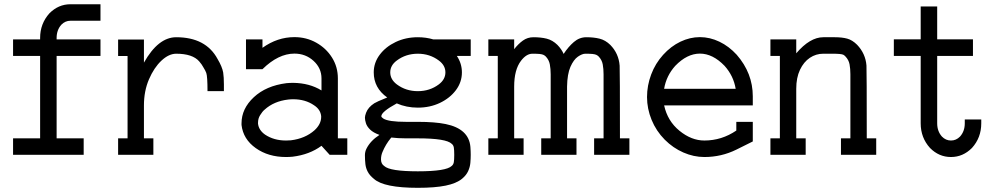

<svg xmlns="http://www.w3.org/2000/svg" viewBox="-20 -729 4682 904"><path d="M269 -612.8Q246.6 -587.9 246.6 -550.3V-543.5H453.1V-465.8H246.6V-77.6H374V0H41.5V-77.6H168.9V-465.8H41.5V-543.5H168.9V-550.3Q168.9 -617.7 212.9 -666.5Q255.4 -709 311.5 -709H453.1V-631.3H311.5Q287.1 -631.3 269 -612.8Z M702.1 0H536.1V-77.6H580.6V-465.3H536.1V-543H657.7V-434.1Q725.1 -553.7 809.6 -553.7Q949.2 -553.7 1004.4 -451.2Q1025.9 -415 1030.8 -387.7Q1034.2 -365.7 1034.2 -331.5V-299.8H957Q957 -369.6 951.2 -385.7Q947.3 -396.5 937.5 -412.1Q930.7 -425.3 918 -439.9Q886.7 -476.1 809.6 -476.1Q774.9 -476.1 740 -443.4Q705.1 -410.6 681.4 -355.5Q657.7 -300.3 657.7 -232.4V-77.6H702.1Z M1326.7 -67.4Q1337.9 -67.4 1349.6 -68.4Q1417 -76.7 1460.9 -115.7Q1492.2 -144.5 1492.2 -178.7V-182.1Q1488.8 -213.9 1458.5 -233.4Q1417.5 -261.7 1360.4 -261.7Q1348.6 -261.7 1336.9 -260.3Q1269.5 -252.4 1226.1 -212.9Q1215.3 -204.1 1204.6 -186.5Q1194.8 -170.9 1194.8 -150.9V-147Q1198.2 -116.2 1228 -95.2Q1269.5 -67.4 1326.7 -67.4ZM1326.7 10.3Q1243.2 10.3 1184.1 -31.7Q1125 -73.7 1117.2 -140.6V-148.4Q1117.2 -217.3 1175 -271.2Q1232.9 -325.2 1328.6 -337.4Q1344.7 -338.9 1360.4 -338.9Q1437.5 -337.9 1493.7 -303.2V-359.9Q1493.7 -408.2 1456.3 -442.4Q1418.9 -476.6 1366.2 -476.6Q1290.5 -476.6 1215.8 -403.3H1138.2V-543.5H1215.8V-503.9Q1286.1 -554.2 1366.2 -554.2Q1422.4 -554.2 1469 -528.1Q1515.6 -502 1543.2 -458Q1570.8 -414.1 1570.8 -359.9V-77.6H1615.2V0H1532.2L1493.7 -42.5Q1437.5 -1 1357.9 8.8Q1341.8 10.3 1326.7 10.3Z M1947.3 77.6Q2081.5 77.6 2106.9 52.2Q2114.7 45.9 2116.7 34.9Q2118.7 23.9 2118.7 0Q2118.7 -23.4 2116.7 -34.7Q2114.7 -45.9 2106.9 -51.8Q2081.1 -77.6 1947.3 -77.6H1892.1Q1853.5 -77.6 1822.8 -81.5Q1822.8 -80.6 1820.8 -79.6Q1795.9 -49.8 1780.8 -13.2Q1773.9 2.9 1773.9 21.5Q1773.9 42.5 1789.1 52.7Q1815.4 77.6 1947.3 77.6ZM1947.3 -299.8Q2003.4 -299.8 2045.9 -331.5Q2077.1 -355 2077.1 -388.2Q2077.1 -421.4 2045.9 -444.3Q2003.4 -476.1 1947.3 -476.1Q1891.1 -476.1 1848.6 -444.3Q1817.4 -421.4 1817.4 -388.2Q1817.4 -355 1848.6 -331.5Q1891.1 -299.8 1947.3 -299.8ZM1947.3 155.3Q1787.6 155.3 1740.7 113.3Q1720.7 97.2 1711.7 80.1Q1702.6 63 1700.4 43.7Q1698.2 24.4 1698.2 2Q1698.2 -14.2 1705.1 -28.3Q1723.6 -65.9 1766.6 -93.8Q1737.3 -104.5 1722.4 -119.1Q1707.5 -133.8 1702.9 -148.9Q1698.2 -164.1 1698.2 -174.8Q1698.2 -183.6 1703.6 -198.2Q1713.4 -224.1 1742.2 -242.7Q1755.9 -251 1793.9 -266.1L1803.2 -270Q1739.7 -314.9 1739.7 -388.2Q1739.7 -433.6 1767.8 -471.2Q1795.9 -508.8 1843 -531.2Q1890.1 -553.7 1947.3 -553.7Q1985.8 -553.7 2020 -543.5H2196.3V-465.8H2130.9Q2154.8 -430.2 2154.8 -388.2Q2154.8 -342.3 2126.7 -304.7Q2098.6 -267.1 2051.5 -244.6Q2004.4 -222.2 1947.3 -222.2Q1893.6 -222.2 1848.1 -242.2Q1775.4 -202.6 1775.4 -181.6Q1775.4 -177.2 1784.7 -170.9Q1808.6 -155.3 1892.1 -155.3H1947.3Q2027.8 -155.3 2078.1 -145Q2187.5 -122.6 2194.8 -37.6Q2196.3 -17.6 2196.3 0Q2196.3 18.1 2194.6 37.8Q2192.9 57.6 2184.1 76.9Q2175.3 96.2 2155.3 112.8Q2128.4 134.8 2078.1 145Q2027.8 155.3 1947.3 155.3Z M2943.4 0H2777.3V-77.6H2821.8V-378.9Q2821.8 -404.8 2817.9 -425.8Q2814 -446.8 2798.8 -462.9Q2793.9 -467.8 2787.8 -470.7Q2781.7 -473.6 2770 -474.9Q2758.3 -476.1 2735.8 -476.1Q2721.2 -476.1 2700.9 -462.2Q2680.7 -448.2 2665.8 -414.3Q2650.9 -380.4 2649.9 -321.3V-77.6H2694.3V0H2528.3V-77.6H2572.8V-378.9Q2572.8 -404.8 2568.8 -425.8Q2564.9 -446.8 2549.8 -462.9Q2544.9 -467.8 2538.8 -470.7Q2532.7 -473.6 2521 -474.9Q2509.3 -476.1 2486.8 -476.1Q2458.5 -476.1 2433.1 -442.9Q2400.9 -400.9 2400.9 -321.3V-77.6H2445.3V0H2279.3V-77.6H2323.7V-465.8H2279.3V-543.5H2400.9V-497.6Q2420.4 -522.5 2442.1 -538.1Q2463.9 -553.7 2491.7 -553.7Q2526.9 -553.7 2554.2 -546.9Q2581.5 -540 2604.5 -517.6Q2624 -497.6 2633.8 -475.1Q2655.8 -508.8 2681.9 -531.2Q2708 -553.7 2740.7 -553.7Q2775.9 -553.7 2803.2 -546.9Q2830.6 -540 2853.5 -517.6Q2893.1 -477.1 2897.5 -419.9Q2898.9 -396.5 2898.9 -77.6H2943.4Z M3443.8 -311Q3433.6 -372.1 3391.6 -418.9Q3335.9 -476.6 3275.4 -476.6Q3214.8 -476.6 3159.2 -418.9Q3117.2 -372.1 3106.9 -311ZM3296.4 10.3Q3246.1 10.3 3197.5 -11Q3148.9 -32.2 3109.9 -71.3Q3069.3 -112.3 3047.9 -164.8Q3026.4 -217.3 3026.4 -272Q3026.4 -326.2 3045.9 -378.2Q3065.4 -430.2 3102.1 -470.7Q3138.7 -511.2 3183.6 -532.7Q3228.5 -554.2 3275.4 -554.2Q3322.3 -554.2 3367.2 -532.7Q3412.1 -511.2 3448.7 -471.2Q3524.4 -384.3 3524.4 -275.4V-232.9H3106.9Q3123 -159.2 3179.2 -113.3Q3235.4 -67.4 3296.4 -67.4Q3377.9 -67.4 3446.8 -114.3V-155.3H3524.4V-63L3446.8 -24.4Q3376.5 10.3 3296.4 10.3Z M4105.5 0H3939.5V-77.6H3983.9V-379.4Q3983.9 -405.3 3980 -426Q3976.1 -446.8 3960.9 -462.9Q3956.1 -468.3 3950.7 -471.2Q3940.4 -476.1 3899.9 -476.1H3856.4Q3821.8 -476.1 3793 -456.8Q3764.2 -437.5 3746.6 -400.4Q3729 -363.3 3729 -311V-77.6H3773.4V0H3607.4V-77.6H3651.9V-465.8H3607.4V-543.5H3729V-478Q3793.5 -553.7 3856.4 -553.7H3910.6Q3944.8 -553.7 3969 -547.1Q3993.2 -540.5 4015.6 -518.1Q4055.2 -476.6 4059.6 -420.4Q4061 -396.5 4061 -77.6H4105.5Z M4522.5 -166.5H4600.1V-148.4Q4600.1 -80.6 4556.2 -32.2Q4513.7 10.3 4457.5 10.3Q4400.9 10.3 4358.9 -32.2Q4314.9 -80.6 4314.9 -148.4V-465.8H4188.5V-543.9H4314.9V-698.7H4392.6V-543.9H4561V-465.8H4392.6V-148.4Q4392.6 -110.8 4415 -85.9Q4433.1 -67.4 4457.5 -67.4Q4481.9 -67.4 4500 -85.9Q4522.5 -110.8 4522.5 -148.4Z"/></svg>

Font: Turpis
Style: Regular
Weight: 400
Designer: GGBotNet
Foundry: f0n7
Version: 1.00